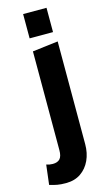

<svg xmlns="http://www.w3.org/2000/svg" viewBox="-169 -801 570 1015"><g transform="rotate(-15 116.0 -293.0)"><path d="M59 168Q31 168 12 164.5Q-7 161 -30 154L-17 46Q0 52 18 52Q44 52 57 38Q70 24 70 -10V-550L210 -567V-5Q210 44 192 83Q174 122 140.5 145Q107 168 59 168ZM71 -621V-754H199V-621Z"/></g></svg>

Font: Freeman
Style: Regular
Weight: 400
Designer: Vernon Adams, Aoife Mooney, Rodrigo Fuenzalida
Foundry: Rodrigo Fuenzalida
Version: Version 1.000; ttfautohint (v1.8.4.7-5d5b)